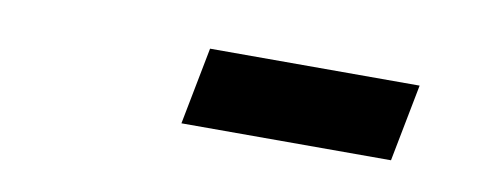

<svg xmlns="http://www.w3.org/2000/svg" viewBox="-28 -736 655 252"><g transform="rotate(10 300.0 -610.5)"><path d="M237.8 -662.1H517.1L497.1 -559.1H217.8Z"/></g></svg>

Font: Cousine
Style: Italic
Weight: 400
Italic angle: -12°
Monospace: yes
Designer: Steve Matteson
Foundry: Monotype Imaging Inc.
Version: Version 1.21